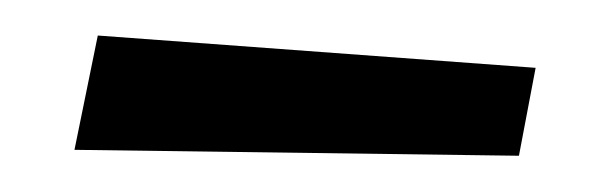

<svg xmlns="http://www.w3.org/2000/svg" viewBox="-20 -644 340 107"><path d="M269.2 -557.2 21.5 -560.5 34.5 -624.2 278.5 -606.2Z"/></svg>

Font: Marhey Light
Style: Regular
Weight: 300
Designer: Nur Syamsi & Bustanul Arifin
Foundry: Namelatype
Version: Version 1.000